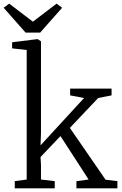

<svg xmlns="http://www.w3.org/2000/svg" viewBox="-45 -1034 668 1054"><path d="M36 0V-39.5L101.5 -48.5V-759.5L21.5 -768.5V-802L158.5 -819H162.5L180 -807V-301L177.5 -236L416.5 -496L340 -510.5V-547.5H567.5V-510.5L494 -496L338.5 -332L534.5 -47.5L599.5 -39.5V0H374.5V-39.5L441.5 -48.5L287 -287L177.5 -172L180 -128V-48.5L255.5 -39.5V0ZM95.5 -855 -25 -991.5 5.5 -1014 135.5 -915 265.5 -1014 296 -991.5 175.5 -855Z"/></svg>

Font: Merriweather 36pt Light
Style: Regular
Weight: 300
Designer: Eben Sorkin
Foundry: Eben Sorkin
Version: Version 2.100